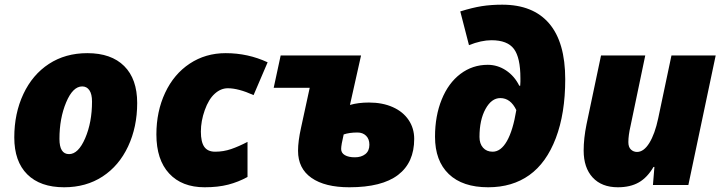

<svg xmlns="http://www.w3.org/2000/svg" viewBox="-20 -790 3088 820"><path d="M253.9 9.8Q151.9 9.8 96.4 -45.4Q41 -100.6 41 -203.1Q41 -305.7 79.8 -388.4Q118.7 -471.2 189 -517.1Q259.3 -563 353 -563Q455.1 -563 510.5 -507.8Q565.9 -452.6 565.9 -350.1Q565.9 -247.6 527.1 -164.8Q488.3 -82 418 -36.1Q347.7 9.8 253.9 9.8ZM331.1 -420.9Q291 -420.9 262.5 -352.8Q233.9 -284.7 233.9 -196.8Q233.9 -131.8 274.9 -131.8Q314.5 -131.8 343.8 -199.7Q373 -267.6 373 -356Q373 -388.2 361.8 -404.5Q350.6 -420.9 331.1 -420.9Z M854 9.8Q756.8 9.8 702.4 -49.1Q647.9 -107.9 647.9 -215.8Q647.9 -314 685.3 -393.8Q722.7 -473.6 790.3 -518.3Q857.9 -563 943.8 -563Q1039.1 -563 1123 -523.9L1063 -383.8Q998 -413.1 953.1 -413.1Q922.9 -413.1 897 -389.6Q871.1 -366.2 854.5 -319.6Q837.9 -272.9 837.9 -228Q837.9 -183.6 852.5 -162.8Q867.2 -142.1 898.9 -142.1Q934.1 -142.1 967 -153.3Q1000 -164.6 1037.1 -184.1V-34.2Q998 -12.7 954.8 -1.5Q911.6 9.8 854 9.8Z M1474.6 -341.8Q1510.3 -352.1 1555.7 -352.1Q1613.8 -352.1 1657.5 -332.5Q1701.2 -313 1725.1 -277.6Q1749 -242.2 1749 -196.8Q1749 -95.7 1680.2 -43Q1611.3 9.8 1471.7 9.8Q1367.7 9.8 1310.3 -30.3Q1252.9 -70.3 1252.9 -146Q1252.9 -187 1265.6 -244.1L1302.7 -415H1148.9L1178.7 -553.2H1522ZM1506.8 -224.1Q1471.7 -224.1 1447.8 -215.8Q1437 -170.4 1437 -153.8Q1437 -136.7 1452.9 -127.4Q1468.8 -118.2 1495.6 -118.2Q1522.9 -118.2 1540.3 -131.8Q1557.6 -145.5 1557.6 -171.9Q1557.6 -196.3 1543.5 -210.2Q1529.3 -224.1 1506.8 -224.1Z M2394 -451.2Q2394 -305.7 2353.8 -200Q2313.5 -94.2 2240.7 -42.2Q2168 9.8 2064.9 9.8Q1955.6 9.8 1896.7 -46.6Q1837.9 -103 1837.9 -206.1Q1837.9 -294.9 1866.5 -365.2Q1895 -435.5 1946.5 -474.4Q1998 -513.2 2063 -513.2Q2105 -513.2 2141.1 -489.3Q2177.2 -465.3 2197.8 -423.8H2201.7L2202.6 -441.4V-456.1Q2202.6 -543.9 2174.8 -581.1Q2147 -618.2 2079.1 -618.2Q2035.6 -618.2 1982.9 -597.2L1945.8 -741.2Q1997.1 -757.3 2037.4 -763.7Q2077.6 -770 2125 -770Q2256.8 -770 2325.4 -689.7Q2394 -609.4 2394 -451.2ZM2084 -142.1Q2119.1 -142.1 2145 -187.5Q2170.9 -232.9 2185.1 -319.8Q2160.6 -371.1 2116.7 -371.1Q2079.1 -371.1 2053.5 -324.5Q2027.8 -277.8 2027.8 -205.1Q2027.8 -176.3 2043 -159.2Q2058.1 -142.1 2084 -142.1Z M2663.6 -183.1Q2663.6 -161.6 2674.6 -151.4Q2685.5 -141.1 2700.7 -141.1Q2729.5 -141.1 2753.2 -179.4Q2776.9 -217.8 2791 -284.2L2847.7 -553.2H3036.6L2919.9 0H2768.6L2774.9 -77.1H2771Q2744.6 -31.7 2708.3 -11Q2671.9 9.8 2618.7 9.8Q2549.8 9.8 2511.2 -32Q2472.7 -73.7 2472.7 -147Q2472.7 -198.7 2484.9 -258.8L2546.9 -553.2H2735.8L2672.9 -252Q2663.6 -211.9 2663.6 -183.1Z"/></svg>

Font: Open Sans Extrabold
Style: Italic
Weight: 800
Italic angle: -12°
Foundry: Ascender Corporation
Version: Version 1.10